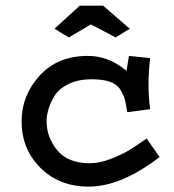

<svg xmlns="http://www.w3.org/2000/svg" viewBox="-20 -657 626 690"><path d="M443.4 -456.1 519.5 -448.2Q513.7 -395.5 513.7 -350.6Q513.7 -309.6 519.5 -264.6L437.5 -253.9Q432.6 -284.2 428.7 -299.3Q424.8 -314.5 412.6 -334.5Q400.4 -354.5 375 -363.3Q349.6 -372.1 309.6 -372.1Q260.7 -372.1 226.1 -355Q191.4 -337.9 175.8 -312Q160.2 -286.1 153.8 -263.7Q147.5 -241.2 147.5 -221.7Q147.5 -163.1 186 -116.7Q224.6 -70.3 302.7 -70.3Q337.9 -70.3 377.9 -85.9Q418 -101.6 443.8 -117.2Q469.7 -132.8 506.8 -159.2L553.7 -92.8Q415 13.7 298.8 13.7Q193.4 13.7 125.5 -53.7Q57.6 -121.1 57.6 -220.7Q57.6 -313.5 122.1 -384.8Q186.5 -456.1 295.9 -456.1Q371.1 -456.1 434.6 -402.3ZM266.6 -636.7H350.6L446.3 -553.7L395.5 -522.5L306.6 -569.3L227.5 -522.5L175.8 -553.7Z"/></svg>

Font: Thabit-Bold
Style: Bold
Weight: 700
Designer: Regenerated by Nadim Shaikli
Foundry: MAK Alagha
Version: 0.01